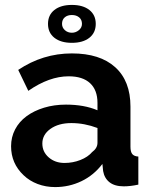

<svg xmlns="http://www.w3.org/2000/svg" viewBox="-20 -750 614 780"><path d="M272 -576Q317 -576 343 -596.5Q369 -617 369 -653Q369 -689 343 -709.5Q317 -730 272 -730Q227 -730 201 -709.5Q175 -689 175 -653Q175 -617 201 -596.5Q227 -576 272 -576ZM313 -653Q313 -638 300.5 -627.5Q288 -617 272 -617Q255 -617 243.5 -627.5Q232 -638 232 -653Q232 -670 243 -679.5Q254 -689 272 -689Q290 -689 301.5 -679.5Q313 -670 313 -653ZM396 -84 399 -55Q404 -26 425 -9.5Q446 7 483 7Q510 7 542 0V-114Q525 -115 517.5 -124Q510 -133 510 -154V-317Q510 -421 448 -477Q386 -533 272 -533Q154 -533 54 -466L95 -381Q180 -440 259 -440Q316 -440 346 -412Q376 -384 376 -332V-302Q322 -325 248 -325Q200 -325 159 -312.5Q118 -300 88 -278Q58 -256 41.5 -224.5Q25 -193 25 -156Q25 -86 76 -38Q100 -15 133 -2.5Q166 10 204 10Q261 10 311 -14Q361 -38 396 -84ZM152 -167Q152 -203 185 -226.5Q218 -250 270 -250Q323 -250 376 -230V-170Q376 -148 354 -132Q337 -112 306.5 -100Q276 -88 242 -88Q204 -88 178 -110.5Q152 -133 152 -167Z"/></svg>

Font: RT Raleway Bold
Style: Regular
Weight: 400
Designer: Matt McInerney, Pablo Impallari, Rodrigo Fuenzalida — Edited by Milan Moffatt in April 2016
Foundry: Matt McInerney, Pablo Impallari, Rodrigo Fuenzalida — Edited by Milan Moffatt in April 2016
Version: Version 3.001